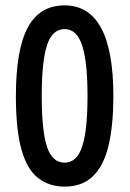

<svg xmlns="http://www.w3.org/2000/svg" viewBox="-20 -681 481 713"><path d="M401 -324Q401 -219 384 -144Q367 -69 327 -28.5Q287 12 220 12Q163 12 122 -19.5Q81 -51 60 -124.5Q39 -198 39 -324Q39 -496 83 -578.5Q127 -661 220 -661Q401 -661 401 -324ZM135 -324Q135 -195 154.5 -136Q174 -77 220 -77Q265 -77 285 -136.5Q305 -196 305 -324Q305 -452 285 -512.5Q265 -573 220 -573Q174 -573 154.5 -513Q135 -453 135 -324Z"/></svg>

Font: Noto Sans Telugu ExtraCondensed Medium
Style: Regular
Weight: 500
Width: 2
Designer: Jelle Bosma - Monotype Design Team
Foundry: Monotype Imaging Inc.
Version: Version 2.005; ttfautohint (v1.8.4.7-5d5b)